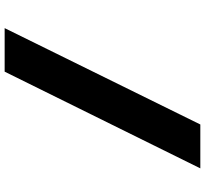

<svg xmlns="http://www.w3.org/2000/svg" viewBox="-48 -692 882 826"><g transform="rotate(-90 393.0 -279.0)"><path d="M81.7 141.8 497.7 -700H685L270.5 141.8Z"/></g></svg>

Font: Lexend Tera
Style: Regular
Weight: 400
Designer: Bonnie Shaver-Troup, Thomas Jockin
Foundry: Lexend
Version: Version 1.007